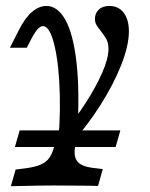

<svg xmlns="http://www.w3.org/2000/svg" viewBox="-20 -446 509 652"><path d="M125.8 -357.3Q116.9 -357.3 107.3 -346.4Q97.6 -335.5 85.5 -312.1L71 -283.9H13.7L43.5 -342.7Q64.5 -384.7 88.3 -405.2Q112.1 -425.8 137.9 -425.8Q175.8 -425.8 202.4 -377.8Q229 -329.8 239.9 -233.1Q250.8 -136.3 242.7 3.2L212.9 42.7L172.6 84.7Q185.5 -21 183.1 -123.8Q180.6 -226.6 164.9 -291.9Q149.2 -357.3 125.8 -357.3ZM54.8 185.5 16.9 186.3 33.1 129.8 70.2 125Q99.2 121 117.3 113.3Q135.5 105.6 146 91.9Q156.5 78.2 162.9 55.6L197.6 -66.9L225.8 17.7L252.4 -11.3L239.5 32.3Q231.5 61.3 233.9 80.2Q236.3 99.2 250 109.3Q263.7 119.4 290.3 123.4L329 128.2L312.9 185.5Q298.4 185.5 283.1 184.7Q243.5 184.7 224.2 184.3Q204.8 183.9 166.1 183.9H162.1H163.7Q116.1 183.9 54.8 185.5ZM348.4 -279.8Q348.4 -299.2 341.9 -311.7Q335.5 -324.2 322.6 -340.3Q312.1 -353.2 307.3 -361.7Q302.4 -370.2 302.4 -382.3Q302.4 -400.8 315.3 -413.3Q328.2 -425.8 351.6 -425.8Q382.3 -425.8 400 -402.8Q417.7 -379.8 417.7 -339.5Q417.7 -291.1 391.5 -225Q365.3 -158.9 321 -89.1Q276.6 -19.4 222.6 41.1L195.2 4.8Q235.5 -41.9 270.6 -96Q305.6 -150 327 -198.8Q348.4 -247.6 348.4 -279.8ZM46.8 -3.2H388.7L372.6 53.2H30.6Z"/></svg>

Font: Playfair Micro SmCond SmLight
Style: Italic
Weight: 360
Width: 4
Italic angle: -15.6°
Designer: Claus Eggers Sørensen
Foundry: Claus Eggers Sørensen
Version: Version 2.203;Glyphs 3.3 (3326)